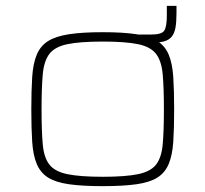

<svg xmlns="http://www.w3.org/2000/svg" viewBox="-20 -628 702 656"><path d="M431 -482V-510H497Q532 -510 541 -523Q550 -536 550 -576V-608H583V-583Q583 -553 579.5 -533.5Q576 -514 566.5 -502.5Q557 -491 540 -486.5Q523 -482 497 -482ZM331 8Q261 8 215.5 1.5Q170 -5 144 -21.5Q118 -38 105.5 -68Q93 -98 90 -143.5Q87 -189 87 -254Q87 -319 90 -365Q93 -411 105.5 -441Q118 -471 144 -487.5Q170 -504 215.5 -511Q261 -518 331 -518Q401 -518 446.5 -511Q492 -504 518 -487.5Q544 -471 556.5 -441Q569 -411 572 -365Q575 -319 575 -254Q575 -189 572 -143.5Q569 -98 556.5 -68Q544 -38 518 -21.5Q492 -5 446.5 1.5Q401 8 331 8ZM331 -24Q409 -24 452 -33Q495 -42 513.5 -66Q532 -90 536 -135.5Q540 -181 540 -254Q540 -327 536 -373Q532 -419 513.5 -443.5Q495 -468 452 -477Q409 -486 331 -486Q253 -486 210 -477Q167 -468 148.5 -443.5Q130 -419 126 -373Q122 -327 122 -254Q122 -181 126 -135.5Q130 -90 148.5 -66Q167 -42 210 -33Q253 -24 331 -24Z"/></svg>

Font: Saira Expanded Thin
Style: Regular
Weight: 250
Width: 7
Designer: Hector Gatti with collaboration of the Omnibus-Type team
Foundry: Omnibus-Type
Version: Version 1.101